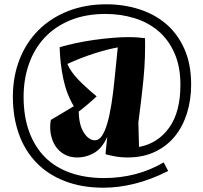

<svg xmlns="http://www.w3.org/2000/svg" viewBox="-20 -712 947 895"><path d="M764 85Q685 125 609 144Q533 163 463 163Q361 163 281.5 132Q202 101 148.5 45Q95 -11 67.5 -89Q40 -167 40 -261Q40 -355 71 -434.5Q102 -514 159 -571Q216 -628 296.5 -660Q377 -692 476 -692Q555 -692 627 -669.5Q699 -647 753 -601.5Q807 -556 839 -485Q871 -414 871 -317Q871 -246 851.5 -184Q832 -122 795 -76.5Q758 -31 702.5 -4.5Q647 22 575 22Q543 22 514 16.5Q485 11 472 7L473 -4V-7L476 -36L480 -74Q457 -22 420 0Q383 22 339 22Q305 22 279 7Q253 -8 237.5 -32.5Q222 -57 216.5 -88.5Q211 -120 217 -153Q248 -172 275 -187.5Q302 -203 324 -217Q290 -274 275 -345Q260 -416 258 -492Q292 -502 334 -511Q376 -520 419 -526Q462 -532 503.5 -535.5Q545 -539 577 -539Q601 -539 621.5 -537.5Q642 -536 656 -534Q657 -495 655.5 -446Q654 -397 649 -346Q644 -294 637 -236.5Q630 -179 625 -141L628 -27Q715 -43 768 -116Q821 -189 821 -317Q821 -402 793 -465Q765 -528 717.5 -568Q670 -608 606.5 -627.5Q543 -647 472 -647Q379 -647 307.5 -617.5Q236 -588 188 -536.5Q140 -485 115 -414Q90 -343 90 -261Q90 -169 116 -98Q142 -27 190 21Q238 69 308 93.5Q378 118 465 118Q540 118 610 100Q680 82 743 45ZM430 -262Q409 -243 390.5 -227Q372 -211 347 -192Q348 -129 371 -93.5Q394 -58 423 -58Q441 -58 455 -78.5Q469 -99 480 -136.5Q491 -174 499.5 -227Q508 -280 514 -343L529 -491Q483 -483 421.5 -463.5Q360 -444 294 -414Q309 -379 341.5 -344.5Q374 -310 429 -264Z"/></svg>

Font: Trickster
Style: Regular
Weight: 400
Designer: Jean-Baptiste Morizot
Foundry: Jean-Baptiste Morizot
Version: Version 2.000;PS 2.0;hotconv 1.0.88;makeotf.lib2.5.647800